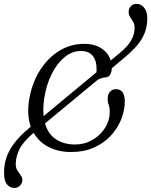

<svg xmlns="http://www.w3.org/2000/svg" viewBox="-49 -758 764 970"><path d="M103.5 -115.5 106.5 -118.5Q85 -179 99 -258.5Q112.5 -338 151.8 -401Q191 -464 248.8 -500.2Q306.5 -536.5 376.5 -536.5Q429 -536.5 464 -513.2Q499 -490 510.5 -452.5L557.5 -491.5Q596 -523.5 613.2 -553.2Q630.5 -583 631 -615Q631.5 -634 623.8 -647.5Q616 -661 608.2 -672.5Q600.5 -684 601 -698Q601 -714.5 612 -726.5Q623 -738.5 641 -738.5Q663.5 -738.5 679.2 -719.2Q695 -700 695 -664Q695 -609 667.8 -562.5Q640.5 -516 573.5 -461.5L516 -413.5Q515 -393.5 507.5 -380.8Q500 -368 484.5 -367Q466 -366 445.5 -355.5L178.5 -134.5Q193.5 -81 233.5 -54.5Q273.5 -28 331 -28Q378 -28 417.5 -50.8Q457 -73.5 481 -110.8Q505 -148 505.5 -191Q505.5 -215 500 -229.2Q494.5 -243.5 495 -260Q495 -280.5 506.2 -294Q517.5 -307.5 537 -307.5Q581.5 -307.5 581.5 -245Q581 -198 562.2 -152.5Q543.5 -107 508.5 -70.2Q473.5 -33.5 423.8 -11.8Q374 10 311.5 10Q246 10 196.8 -15.2Q147.5 -40.5 121 -87Q68.5 -42.5 49.8 -5.2Q31 32 30.5 70.5Q30.5 90 38.8 103Q47 116 55.5 127.2Q64 138.5 64 152.5Q63.5 168.5 51.8 180Q40 191.5 23 191.5Q1 191.5 -14 173Q-29 154.5 -28.5 113.5Q-28.5 48.5 4 -6.2Q36.5 -61 103.5 -115.5ZM174.5 -260.5Q167 -211.5 171.5 -171.5L438 -392.5Q439 -398 439 -404Q440 -450 420 -475.2Q400 -500.5 359 -500.5Q315.5 -500.5 277.2 -469.2Q239 -438 211.8 -383.5Q184.5 -329 174.5 -260.5Z"/></svg>

Font: Fraunces 72pt S100 Light
Style: Italic
Weight: 300
Italic angle: -16°
Version: Version 1.000; ttfautohint (v1.8.3)